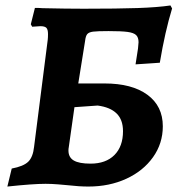

<svg xmlns="http://www.w3.org/2000/svg" viewBox="-20 -674 666 704"><path d="M227 5Q218 4 193 2Q168 0 147 0Q101 0 7 10L23 -56Q66 -64 83.5 -81Q101 -98 105 -136L155 -528Q156 -536 156 -549Q156 -566 150 -572Q144 -578 128 -578L98 -576L93 -585L108 -645Q126 -645 136 -644Q224 -642 287 -642Q411 -642 484.5 -644.5Q558 -647 605 -654L611 -643Q585 -558 566 -444L477 -438L486 -496Q488 -514 488 -519Q488 -537 479 -545.5Q470 -554 447.5 -557Q425 -560 378 -560Q337 -560 321.5 -558Q306 -556 300 -549Q294 -542 292 -524L267 -368H363Q464 -368 520.5 -326.5Q577 -285 577 -211Q577 -148 541 -97.5Q505 -47 443 -18.5Q381 10 304 10Q270 10 227 5ZM431 -193Q431 -235 407.5 -258Q384 -281 338 -287L253 -281L232 -133Q231 -129 231 -122Q231 -97 250.5 -85.5Q270 -74 312 -74Q368 -74 399.5 -105.5Q431 -137 431 -193Z"/></svg>

Font: Alegreya SC
Style: Bold Italic
Weight: 700
Italic angle: -7°
Designer: Juan Pablo del Peral
Foundry: Huerta Tipografica
Version: Version 2.007; ttfautohint (v1.6)